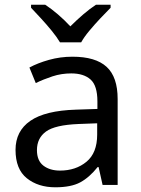

<svg xmlns="http://www.w3.org/2000/svg" viewBox="-20 -786 601 816"><path d="M288 -545Q386 -545 433 -502Q480 -459 480 -365V0H416L399 -76H395Q360 -32 321 -11Q282 10 215 10Q142 10 94 -28.5Q46 -67 46 -149Q46 -229 109 -272.5Q172 -316 303 -320L394 -323V-355Q394 -422 365 -448Q336 -474 283 -474Q241 -474 203 -461.5Q165 -449 132 -433L105 -499Q140 -518 188 -531.5Q236 -545 288 -545ZM393 -262 314 -259Q214 -255 175.5 -227Q137 -199 137 -148Q137 -103 164.5 -82Q192 -61 235 -61Q302 -61 347.5 -98.5Q393 -136 393 -214ZM235 -606Q222 -628 200 -655Q178 -682 154 -708Q130 -734 112 -753V-766H172Q198 -749 226 -725Q254 -701 279 -674Q306 -701 334 -725Q362 -749 388 -766H450V-753Q431 -734 406.5 -708Q382 -682 359.5 -655Q337 -628 325 -606Z"/></svg>

Font: Apis
Style: Regular
Weight: 400
Designer: Monotype Design Team
Foundry: Monotype Imaging Inc.
Version: Version 2.000; build 0001